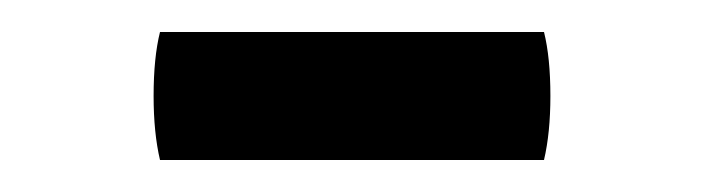

<svg xmlns="http://www.w3.org/2000/svg" viewBox="-20 -580 440 120"><path d="M324 -520Q324 -497 320 -480H80Q76 -497 76 -520Q76 -544 80 -560H320Q324 -544 324 -520Z"/></svg>

Font: VT323
Style: Regular
Weight: 400
Monospace: yes
Designer: Peter Hull
Version: Version 2.000